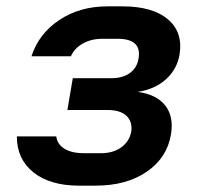

<svg xmlns="http://www.w3.org/2000/svg" viewBox="-20 -577 640 604"><path d="M228 7Q138 7 85.5 -34.5Q33 -76 33 -148H157Q160 -123 183 -109Q206 -95 244 -95H297Q336 -95 361.5 -113.5Q387 -132 393 -163Q397 -195 377.5 -213Q358 -231 318 -231H192L209 -331H330Q367 -331 389.5 -348Q412 -365 416 -394Q426 -455 350 -455H302Q267 -455 240.5 -440Q214 -425 203 -400H79Q102 -471 166.5 -514Q231 -557 318 -557H365Q460 -557 508 -516.5Q556 -476 545 -406Q537 -359 502 -327.5Q467 -296 413 -288Q472 -280 499.5 -245.5Q527 -211 518 -155Q506 -81 442 -37Q378 7 281 7Z"/></svg>

Font: JetBrains Mono NL
Style: Bold Italic
Weight: 700
Italic angle: -9°
Designer: Philipp Nurullin, Konstantin Bulenkov
Foundry: JetBrains
Version: Version 2.304; ttfautohint (v1.8.4.7-5d5b)